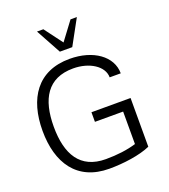

<svg xmlns="http://www.w3.org/2000/svg" viewBox="-171 -1089 1076 1222"><g transform="rotate(-20 367.5 -478.0)"><path d="M358 -54C185 -54 116 -174 116 -361C116 -548 185 -668 358 -668C468 -668 558 -611 558 -535H633C633 -651 517 -733 358 -733C140 -733 40 -579 40 -361C40 -143 140 11 358 11C455 11 566 -4 638 -36V-366H373V-301H564V-81C505 -63 435 -54 358 -54ZM316 -797H400L493 -967H450L358 -844L266 -967H223Z"/></g></svg>

Font: Perun Light
Style: Regular
Weight: 300
Foundry: Copyright (c) Stefan Peev, Context Ltd, 2016
Version: Version 1.089